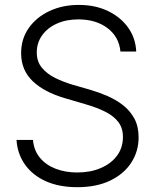

<svg xmlns="http://www.w3.org/2000/svg" viewBox="-20 -758 638 790"><path d="M297.9 12.2Q223.6 12.2 168.9 -12.2Q114.3 -36.6 83 -80.6Q51.8 -124.5 47.9 -182.1H115.7Q119.6 -138.7 144.3 -108.9Q168.9 -79.1 209 -63.7Q249 -48.3 297.9 -48.3Q352.5 -48.3 395 -66.7Q437.5 -85 461.7 -117.7Q485.8 -150.4 485.8 -194.3Q485.8 -231.4 466.6 -256.3Q447.3 -281.2 413.1 -298.3Q378.9 -315.4 333.5 -328.6L247.1 -354Q161.6 -378.9 114.3 -424.3Q66.9 -469.7 66.9 -539.6Q66.9 -598.1 98.4 -642.8Q129.9 -687.5 183.6 -712.6Q237.3 -737.8 304.2 -737.8Q372.1 -737.8 424.3 -712.6Q476.6 -687.5 507.3 -644.3Q538.1 -601.1 540.5 -545.9H475.6Q469.7 -606.4 422.4 -642.3Q375 -678.2 302.2 -678.2Q252 -678.2 213.4 -660.6Q174.8 -643.1 153.1 -612.3Q131.3 -581.5 131.3 -542.5Q131.3 -504.4 152.8 -478.8Q174.3 -453.1 207.5 -437Q240.7 -420.9 275.9 -410.2L352.5 -388.2Q387.2 -377.9 421.9 -363Q456.5 -348.1 485.6 -325.7Q514.6 -303.2 532.5 -270.8Q550.3 -238.3 550.3 -192.9Q550.3 -135.3 520 -88.6Q489.7 -42 433.3 -14.9Q377 12.2 297.9 12.2Z"/></svg>

Font: Inter Tight Light
Style: Regular
Weight: 300
Designer: Rasmus Andersson
Foundry: rsms
Version: Version 3.004